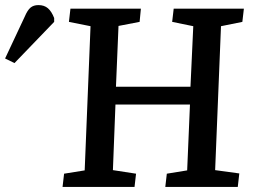

<svg xmlns="http://www.w3.org/2000/svg" viewBox="-200 -735 994 755"><path d="M547 -324H254L244 -66L335 -52L329 0H46L52 -52L133 -65L156 -632L71 -649L77 -701H354L349 -649L266 -633L256 -394H549L560 -632L477 -649L483 -701H759L753 -649L669 -632L646 -66L741 -53L735 0H450L456 -52L536 -65ZM-143 -487 -180 -505 -103 -669Q-92 -695 -80 -705Q-68 -715 -49 -715Q-26 -715 -11.5 -702.5Q3 -690 13 -664V-649Z"/></svg>

Font: Literata Medium
Style: Italic
Weight: 500
Italic angle: -2°
Designer: Latin by Veronika Burian and Jose Scaglione. Greek by Irene Vlachou. Cyrillic by Vera Evstafieva
Foundry: TypeTogether
Version: Version 3.103;gftools[0.9.29]